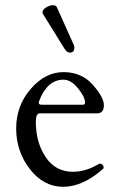

<svg xmlns="http://www.w3.org/2000/svg" viewBox="-20 -699 449 730"><path d="M41.5 0ZM260.7 -527.8Q262.7 -522.5 262.7 -518.1Q262.7 -499 245.6 -499Q234.4 -499 225.6 -513.2L143.6 -645.5Q141.6 -647.9 141.6 -651.9Q141.6 -664.6 161.1 -673.8Q171.9 -679.2 181.2 -679.2Q192.9 -679.2 196.3 -671.4ZM41.5 -210.4Q41.5 -297.4 96.9 -361.1Q152.3 -424.8 221.2 -424.8Q290 -424.8 332.5 -377Q375 -329.1 375 -298.8Q375 -268.6 350.1 -268.1H130.9Q116.2 -268.1 116.2 -235.8Q116.2 -157.7 153.6 -101.8Q190.9 -45.9 256.8 -45.9Q306.2 -45.9 355 -75.2Q357.4 -76.7 360.4 -76.7Q366.2 -76.7 370.6 -71.3Q374 -67.9 374 -61Q374 -58.6 372.1 -57.1Q294.9 11.2 220.2 11.2Q145.5 11.2 93.5 -56.2Q41.5 -123.5 41.5 -210.4ZM127.4 -307.6Q127.4 -300.8 139.2 -300.8H295.9Q303.2 -300.8 303.2 -309.1Q303.2 -330.6 276.6 -363.3Q250 -396 221.2 -396Q189.5 -396 166.3 -374.8Q143.1 -353.5 128.9 -314.9Q127.4 -311 127.4 -307.6Z"/></svg>

Font: Junicode
Style: Regular
Weight: 400
Designer: Peter S. Baker
Foundry: Briery Creek Software
Version: Version 0.7.2